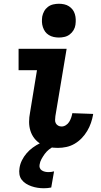

<svg xmlns="http://www.w3.org/2000/svg" viewBox="-20 -780 540 1023"><path d="M288 8Q264 8 240.5 3.5Q217 -1 197 -13Q177 -25 163 -43Q149 -61 142 -83.5Q135 -106 135 -130.5Q135 -155 140 -180L177 -406H79V-520H335L275 -161Q274 -151 273.5 -141Q273 -131 277.5 -123Q282 -115 290 -110.5Q298 -106 308 -106Q320 -106 331 -113Q342 -120 348.5 -130.5Q355 -141 359 -152.5Q363 -164 365 -175V-177L476 -173V-169Q472 -147 464.5 -125Q457 -103 444.5 -82Q432 -61 415 -43.5Q398 -26 377.5 -14Q357 -2 334 3Q311 8 288 8ZM294 -580Q280 -580 266 -583Q252 -586 240 -593.5Q228 -601 220.5 -611.5Q213 -622 208.5 -635.5Q204 -649 203.5 -663Q203 -677 205 -692Q208 -707 215.5 -720.5Q223 -734 235.5 -743.5Q248 -753 263.5 -756.5Q279 -760 294 -760Q308 -760 322 -757Q336 -754 347.5 -746.5Q359 -739 367 -728.5Q375 -718 379 -704.5Q383 -691 383.5 -677Q384 -663 382 -648Q380 -633 372 -619.5Q364 -606 351.5 -596.5Q339 -587 324 -583.5Q309 -580 294 -580ZM214 223Q197 223 180.5 220.5Q164 218 148 212.5Q132 207 118.5 198.5Q105 190 95.5 177.5Q86 165 83.5 148.5Q81 132 84 115Q87 94 97 74Q107 54 121.5 37Q136 20 154.5 6.5Q173 -7 192.5 -16.5Q212 -26 233 -32Q254 -38 275 -40L269 0Q254 6 241 16.5Q228 27 218.5 40Q209 53 201 67.5Q193 82 191 97Q189 106 192 114.5Q195 123 203 128Q211 133 220 135Q229 137 239 137Q246 137 253 136Q260 135 268 133L253 219Q244 221 234 222Q224 223 214 223Z"/></svg>

Font: Iosevka Term Curly Heavy
Style: Italic
Weight: 900
Italic angle: -9°
Designer: Belleve Invis
Foundry: Belleve Invis
Version: Version 32.3.0